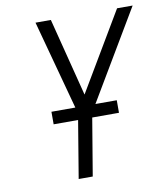

<svg xmlns="http://www.w3.org/2000/svg" viewBox="-82 -805 765 874"><g transform="rotate(-10 300.0 -367.5)"><path d="M211 0 260 -295 141 -735H212L304 -374L518 -735H590L324 -287L276 0ZM142 -265V-323H444V-265Z"/></g></svg>

Font: Iosevka SS04 Lt Ex Obl
Style: Regular
Weight: 300
Width: 7
Italic angle: -9°
Monospace: yes
Designer: Belleve Invis
Foundry: Belleve Invis
Version: Version 19.0.0; ttfautohint (v1.8.4)